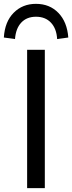

<svg xmlns="http://www.w3.org/2000/svg" viewBox="-52 -978 375 998"><path d="M89 0V-719H181V0ZM26 -775 -32 -783Q-27 -865 19 -911.5Q65 -958 135 -958Q206 -958 251.5 -911Q297 -864 303 -783L245 -775Q242 -829 213 -860Q184 -891 135 -891Q87 -891 58.5 -860.5Q30 -830 26 -775Z"/></svg>

Font: Nunitoga
Style: Medium
Weight: 500
Designer: Vernon Adams
Foundry: Vernon Adams
Version: Version 1.0